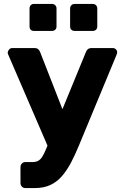

<svg xmlns="http://www.w3.org/2000/svg" viewBox="-20 -764 633 975"><path d="M109 191Q98 191 91 183.5Q84 176 84 165V85Q84 74 91 66.5Q98 59 109 59H144Q162 59 174 52.5Q186 46 195.5 30.5Q205 15 216 -12L416 -499Q419 -508 426 -514Q433 -520 446 -520H553Q562 -520 568.5 -513.5Q575 -507 575 -499Q575 -497 574.5 -494Q574 -491 572 -486L382 -28Q362 21 341 61Q320 101 294.5 130.5Q269 160 235.5 175.5Q202 191 158 191ZM227 -11 22 -486Q19 -493 19 -498Q21 -507 27 -513.5Q33 -520 43 -520H155Q168 -520 174.5 -513.5Q181 -507 184 -499L327 -133ZM359 -607Q349 -607 342.5 -613Q336 -619 336 -630V-721Q336 -731 342.5 -737.5Q349 -744 359 -744H451Q461 -744 467.5 -737.5Q474 -731 474 -721V-630Q474 -619 467.5 -613Q461 -607 451 -607ZM152 -607Q142 -607 136 -613Q130 -619 130 -630V-721Q130 -731 136 -737.5Q142 -744 152 -744H244Q254 -744 260.5 -737.5Q267 -731 267 -721V-630Q267 -619 260.5 -613Q254 -607 244 -607Z"/></svg>

Font: Rubik Light
Style: Bold
Weight: 700
Version: Version 2.104